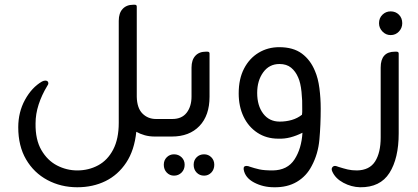

<svg xmlns="http://www.w3.org/2000/svg" viewBox="-20 -576 1765 810"><path d="M638 -74H692V0H633Q610 0 590.5 -5.5Q571 -11 555 -20Q547 58 512.5 110Q478 162 425 188Q372 214 306 214Q237 214 180 183.5Q123 153 90 96.5Q57 40 57 -39Q57 -103 85.5 -155Q114 -207 157 -232Q165 -236 171 -236Q184 -236 184 -224Q184 -220 179 -213Q156 -175 143 -135Q130 -95 130 -55Q129 13 154.5 57Q180 101 220.5 122Q261 143 306 143Q354 143 394 121.5Q434 100 457.5 55Q481 10 481 -58V-488Q481 -521 497.5 -538.5Q514 -556 542 -556H549Q557 -556 557 -548V-168Q558 -120 581 -97Q604 -74 638 -74Z M705 0H679V-74H707Q747 -74 767.5 -100.5Q788 -127 788 -169V-291Q788 -323 804 -340.5Q820 -358 848 -358H855Q864 -358 864 -350V-168Q864 -89 821.5 -44.5Q779 0 705 0ZM714 165Q696 165 683.5 152Q671 139 671 119Q671 100 683.5 87.5Q696 75 714 75Q733 75 746 87.5Q759 100 759 119Q759 139 746 152Q733 165 714 165ZM841 165Q822 165 809.5 152Q797 139 797 119Q797 100 809.5 87.5Q822 75 841 75Q859 75 871.5 87.5Q884 100 884 119Q884 139 871.5 152Q859 165 841 165Z M1309 -276Q1322 -246 1327.5 -204Q1333 -162 1333 -118Q1333 -49 1327.5 12.5Q1322 74 1295 124Q1273 167 1232.5 191Q1192 215 1136 214Q1090 214 1052 194Q1014 174 1008 139Q1006 124 1020 124Q1024 124 1027.5 125Q1031 126 1033 127Q1054 134 1074 138.5Q1094 143 1131 143Q1193 142 1222.5 96.5Q1252 51 1256 -16Q1230 -3 1205 3.5Q1180 10 1154 9Q1104 9 1066 -16Q1028 -41 1007.5 -84Q987 -127 987 -182Q987 -243 1009.5 -286.5Q1032 -330 1071 -353.5Q1110 -377 1158 -377Q1217 -377 1253.5 -350Q1290 -323 1309 -276ZM1255 -117Q1256 -150 1252 -188.5Q1248 -227 1238 -249Q1227 -275 1208 -290.5Q1189 -306 1159 -306Q1116 -306 1090.5 -271Q1065 -236 1065 -184Q1065 -130 1090.5 -96.5Q1116 -63 1160 -63Q1187 -63 1211 -70Q1235 -77 1254 -92Q1255 -97 1255 -103.5Q1255 -110 1255 -117Z M1628 -528Q1649 -528 1663 -514Q1677 -500 1677 -478Q1677 -458 1663 -443Q1649 -428 1628 -428Q1608 -428 1593.5 -443Q1579 -458 1579 -478Q1579 -500 1593.5 -514Q1608 -528 1628 -528ZM1486 143Q1539 142 1562.5 105Q1586 68 1586 4V-291Q1586 -358 1646 -358H1653Q1662 -358 1662 -350V-13Q1662 92 1623 153.5Q1584 215 1499 214Q1462 213 1428.5 195Q1395 177 1382 148Q1377 137 1381.5 130.5Q1386 124 1393 124Q1397 124 1401 125.5Q1405 127 1408 128Q1430 135 1447 139Q1464 143 1486 143Z"/></svg>

Font: Zain
Style: Regular
Weight: 400
Designer: Zain,Boutros
Foundry: Mobile Telecommunications Company (Zain), 2024
Version: Version 1.51; ttfautohint (v1.8.4)